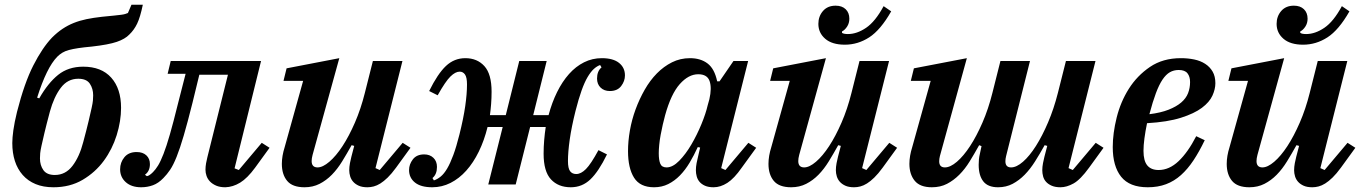

<svg xmlns="http://www.w3.org/2000/svg" viewBox="-20 -780 5758 812"><path d="M206 12Q163 12 130.5 -1.5Q98 -15 76 -40Q54 -65 43 -99Q32 -133 32 -175Q32 -197 36.5 -229.5Q41 -262 52 -307Q83 -429 121 -503.5Q159 -578 200 -621Q222 -643 244.5 -658Q267 -673 292 -683Q317 -693 346 -699Q375 -705 411 -709Q442 -712 461.5 -714Q481 -716 492.5 -717.5Q504 -719 510 -721Q516 -723 521 -725L536 -760H584Q573 -707 560 -680Q547 -653 527 -634Q509 -615 474 -603Q439 -591 368 -583Q335 -580 311.5 -576.5Q288 -573 271.5 -568.5Q255 -564 243.5 -557Q232 -550 222 -540Q177 -494 137 -367L146 -364Q183 -429 226 -463.5Q269 -498 332 -498Q409 -498 450.5 -451.5Q492 -405 492 -324Q492 -268 473.5 -208.5Q455 -149 419 -100Q383 -51 329.5 -19.5Q276 12 206 12ZM212 -40Q257 -40 286.5 -78.5Q316 -117 332 -179Q347 -235 355 -269Q363 -303 367.5 -323.5Q372 -344 373 -355Q374 -366 374 -377Q374 -405 360 -426Q346 -447 311 -447Q266 -447 237 -408.5Q208 -370 191 -308Q176 -252 168 -218Q160 -184 155.5 -163.5Q151 -143 150 -132Q149 -121 149 -110Q149 -81 163.5 -60.5Q178 -40 212 -40Z M577 12Q536 12 512 -9.5Q488 -31 488 -64Q488 -93 506 -115Q524 -137 558 -137Q584 -137 599 -123Q614 -109 614 -86Q614 -56 593 -41L601 -35Q611 -36 627 -52Q638 -63 648.5 -80Q659 -97 671.5 -129Q684 -161 698.5 -211.5Q713 -262 732 -339L765 -468H689L702 -522H1084L972 -68L990 -61L1087 -176L1120 -155L1059 -71Q1026 -26 995.5 -7.5Q965 11 933 12Q910 12 894 5Q878 -2 868 -12.5Q858 -23 853.5 -36Q849 -49 849 -62Q849 -75 851.5 -89.5Q854 -104 857 -115L944 -464H823L794 -345Q773 -261 757 -206.5Q741 -152 727 -117Q713 -82 699.5 -62Q686 -42 671 -27Q650 -5 626.5 3.5Q603 12 577 12Z M1268 12Q1217 12 1194.5 -15Q1172 -42 1172 -87Q1172 -120 1184 -158L1262 -438H1179L1192 -491L1415 -534L1302 -125Q1298 -110 1298 -99Q1298 -72 1323 -72Q1345 -72 1373 -96Q1401 -120 1428.5 -162Q1456 -204 1481 -261.5Q1506 -319 1523 -387L1557 -522H1682L1568 -69L1586 -61L1683 -176L1716 -155L1655 -71Q1636 -45 1619.5 -29Q1603 -13 1588.5 -4Q1574 5 1560.5 8.5Q1547 12 1534 12Q1512 12 1497.5 5.5Q1483 -1 1474 -11Q1465 -21 1461 -34Q1457 -47 1457 -60Q1457 -74 1460 -90Q1463 -106 1466 -117L1478 -163L1467 -166Q1447 -130 1427 -97.5Q1407 -65 1383.5 -41Q1360 -17 1331.5 -2.5Q1303 12 1268 12Z M1808 12Q1760 12 1735 -8Q1710 -28 1710 -61Q1710 -85 1726 -106Q1742 -127 1774 -127Q1798 -127 1813 -112.5Q1828 -98 1828 -74Q1828 -43 1809 -27L1815 -17Q1830 -22 1844 -33.5Q1858 -45 1871 -67Q1884 -89 1897 -124Q1910 -159 1923 -211Q1940 -279 1947.5 -331Q1955 -383 1955 -423Q1955 -453 1946.5 -465Q1938 -477 1924 -477Q1906 -477 1885 -456.5Q1864 -436 1831 -377L1795 -395Q1831 -468 1866 -501Q1901 -534 1948 -534Q1998 -534 2028.5 -500.5Q2059 -467 2059 -392Q2059 -366 2057 -340Q2055 -314 2052 -293H2119L2176 -522H2292L2235 -293H2300Q2314 -346 2336 -390.5Q2358 -435 2386.5 -467Q2415 -499 2450 -516.5Q2485 -534 2525 -534Q2573 -534 2598 -514Q2623 -494 2623 -461Q2623 -437 2607 -416Q2591 -395 2559 -395Q2535 -395 2520 -409.5Q2505 -424 2505 -448Q2505 -479 2524 -495L2518 -505Q2504 -500 2491 -488Q2478 -476 2465 -454Q2452 -432 2439.5 -397Q2427 -362 2414 -311Q2397 -243 2389.5 -190Q2382 -137 2382 -99Q2382 -68 2391 -56Q2400 -44 2417 -44Q2437 -44 2458 -65Q2479 -86 2511 -145L2547 -127Q2512 -55 2477 -21.5Q2442 12 2394 12Q2341 12 2310 -21.5Q2279 -55 2279 -130Q2279 -159 2281.5 -188Q2284 -217 2288 -243H2222L2161 0H2045L2106 -243H2042Q2028 -186 2005 -139Q1982 -92 1952 -58.5Q1922 -25 1885.5 -6.5Q1849 12 1808 12Z M2746 12Q2687 12 2661.5 -28.5Q2636 -69 2636 -141Q2636 -183 2644 -228.5Q2652 -274 2668 -317.5Q2684 -361 2706.5 -400.5Q2729 -440 2758 -469.5Q2787 -499 2822 -516.5Q2857 -534 2898 -534Q2943 -534 2972.5 -511.5Q3002 -489 3013 -436H3023L3082 -522H3144L3030 -69L3048 -61L3145 -176L3178 -155L3117 -71Q3085 -25 3056 -6.5Q3027 12 2998 12Q2976 12 2961.5 5.5Q2947 -1 2938.5 -11Q2930 -21 2926.5 -34Q2923 -47 2923 -60Q2923 -74 2926 -90Q2929 -106 2932 -117L2941 -156L2931 -158Q2915 -123 2896.5 -92Q2878 -61 2855.5 -38Q2833 -15 2806 -1.5Q2779 12 2746 12ZM2799 -72Q2825 -72 2852.5 -100Q2880 -128 2904 -169Q2928 -210 2946.5 -255Q2965 -300 2973 -335L2980 -360Q2991 -408 2981 -437Q2971 -466 2933 -466Q2892 -466 2855 -424.5Q2818 -383 2793 -293Q2788 -275 2783 -253Q2778 -231 2774 -209.5Q2770 -188 2768 -167.5Q2766 -147 2766 -132Q2766 -103 2772.5 -87.5Q2779 -72 2799 -72Z M3326 12Q3275 12 3252.5 -15Q3230 -42 3230 -87Q3230 -120 3242 -158L3320 -438H3237L3250 -491L3473 -534L3360 -125Q3356 -110 3356 -99Q3356 -72 3381 -72Q3403 -72 3431 -96Q3459 -120 3486.5 -162Q3514 -204 3539 -261.5Q3564 -319 3581 -387L3615 -522H3740L3626 -69L3644 -61L3741 -176L3774 -155L3713 -71Q3694 -45 3677.5 -29Q3661 -13 3646.5 -4Q3632 5 3618.5 8.5Q3605 12 3592 12Q3570 12 3555.5 5.5Q3541 -1 3532 -11Q3523 -21 3519 -34Q3515 -47 3515 -60Q3515 -74 3518 -90Q3521 -106 3524 -117L3536 -163L3525 -166Q3505 -130 3485 -97.5Q3465 -65 3441.5 -41Q3418 -17 3389.5 -2.5Q3361 12 3326 12ZM3553 -591Q3499 -591 3470 -616Q3441 -641 3441 -679Q3441 -711 3460.5 -733.5Q3480 -756 3514 -756Q3541 -756 3556.5 -741Q3572 -726 3572 -701Q3572 -682 3562.5 -667.5Q3553 -653 3541 -647V-641Q3548 -636 3566 -636Q3604 -636 3643 -662.5Q3682 -689 3717 -754L3749 -732Q3704 -653 3656 -622Q3608 -591 3553 -591Z M3921 12Q3871 12 3848.5 -15.5Q3826 -43 3826 -87Q3826 -120 3838 -158L3916 -438H3832L3845 -491L4069 -534L3955 -120Q3952 -108 3952 -98Q3952 -72 3976 -72Q3999 -72 4027 -96Q4055 -120 4082.5 -162Q4110 -204 4135 -261.5Q4160 -319 4177 -387L4211 -522H4336L4235 -120Q4232 -108 4232 -98Q4232 -72 4256 -72Q4279 -72 4306.5 -96Q4334 -120 4361 -162.5Q4388 -205 4412.5 -262.5Q4437 -320 4454 -387L4488 -522H4613L4499 -69L4517 -61L4614 -176L4647 -155L4586 -71Q4549 -20 4520 -4Q4491 12 4465 12Q4443 12 4428 5.5Q4413 -1 4404 -11Q4395 -21 4391.5 -34Q4388 -47 4388 -60Q4388 -74 4391 -90Q4394 -106 4397 -117L4409 -163L4398 -166Q4378 -130 4357.5 -97.5Q4337 -65 4313.5 -41Q4290 -17 4262.5 -2.5Q4235 12 4201 12Q4158 12 4138.5 -13Q4119 -38 4119 -83Q4119 -94 4120 -105.5Q4121 -117 4124 -129L4131 -162L4121 -166Q4101 -130 4081 -97.5Q4061 -65 4037 -41Q4013 -17 3985 -2.5Q3957 12 3921 12Z M4834 12Q4757 12 4721.5 -32.5Q4686 -77 4686 -158Q4686 -216 4702.5 -282.5Q4719 -349 4754 -404.5Q4789 -460 4843.5 -497Q4898 -534 4974 -534Q5004 -534 5030.5 -528.5Q5057 -523 5077 -510Q5097 -497 5108.5 -477Q5120 -457 5120 -428Q5120 -403 5107.5 -375.5Q5095 -348 5063 -324Q5031 -300 4974.5 -282Q4918 -264 4831 -259Q4824 -225 4820 -195Q4816 -165 4816 -142Q4816 -100 4832 -80.5Q4848 -61 4880 -61Q4925 -61 4964.5 -98.5Q5004 -136 5039 -204L5075 -187Q5052 -139 5027.5 -102Q5003 -65 4974.5 -39.5Q4946 -14 4911.5 -1Q4877 12 4834 12ZM4841 -297Q4889 -303 4922 -316Q4955 -329 4975.5 -346.5Q4996 -364 5004.5 -386Q5013 -408 5013 -433Q5013 -456 5002 -470Q4991 -484 4965 -484Q4944 -484 4927.5 -474.5Q4911 -465 4896.5 -443.5Q4882 -422 4868.5 -386Q4855 -350 4841 -297Z M5264 12Q5213 12 5190.5 -15Q5168 -42 5168 -87Q5168 -120 5180 -158L5258 -438H5175L5188 -491L5411 -534L5298 -125Q5294 -110 5294 -99Q5294 -72 5319 -72Q5341 -72 5369 -96Q5397 -120 5424.5 -162Q5452 -204 5477 -261.5Q5502 -319 5519 -387L5553 -522H5678L5564 -69L5582 -61L5679 -176L5712 -155L5651 -71Q5632 -45 5615.5 -29Q5599 -13 5584.5 -4Q5570 5 5556.5 8.5Q5543 12 5530 12Q5508 12 5493.5 5.5Q5479 -1 5470 -11Q5461 -21 5457 -34Q5453 -47 5453 -60Q5453 -74 5456 -90Q5459 -106 5462 -117L5474 -163L5463 -166Q5443 -130 5423 -97.5Q5403 -65 5379.5 -41Q5356 -17 5327.5 -2.5Q5299 12 5264 12ZM5491 -591Q5437 -591 5408 -616Q5379 -641 5379 -679Q5379 -711 5398.5 -733.5Q5418 -756 5452 -756Q5479 -756 5494.5 -741Q5510 -726 5510 -701Q5510 -682 5500.5 -667.5Q5491 -653 5479 -647V-641Q5486 -636 5504 -636Q5542 -636 5581 -662.5Q5620 -689 5655 -754L5687 -732Q5642 -653 5594 -622Q5546 -591 5491 -591Z"/></svg>

Font: IBM Plex Serif SmBld
Style: Italic
Weight: 600
Italic angle: -14°
Designer: Mike Abbink, Paul van der Laan, Pieter van Rosmalen
Foundry: Bold Monday
Version: Version 3.001